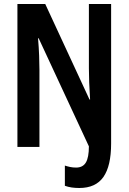

<svg xmlns="http://www.w3.org/2000/svg" viewBox="-20 -734 642 959"><path d="M376 205Q356 205 338.5 202.5Q321 200 304 194V93Q316 97 330 100Q344 103 360 103Q394 103 409 77.5Q424 52 424 -3L173 -543H170Q174 -495 175.5 -455.5Q177 -416 177 -385V0H67V-714H206L427 -237H430Q427 -283 425.5 -322Q424 -361 424 -392V-714H535V-17Q535 95 496.5 150Q458 205 376 205Z"/></svg>

Font: Noto Sans Arabic ExtCond SemBd
Style: Regular
Weight: 600
Width: 2
Designer: Monotype Design Team, Nadine Chahine, Nizar Qandah and Khaled Hosny
Foundry: Monotype Imaging Inc.
Version: Version 2.012; ttfautohint (v1.8.4.7-5d5b)